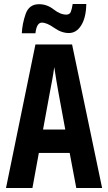

<svg xmlns="http://www.w3.org/2000/svg" viewBox="-20 -939 540 959"><path d="M157 -773Q163 -826 189 -826Q214 -826 250.5 -800Q287 -774 324 -774Q362 -774 386 -813Q410 -852 411 -919H343Q339 -893 333.5 -879.5Q328 -866 311 -866Q281 -866 248 -892Q215 -918 175 -918Q125 -918 108 -869Q91 -820 89 -773ZM228 -472Q233 -497 240 -535.5Q247 -574 251 -604Q255 -574 261.5 -537Q268 -500 273 -471L306 -292H195ZM361 0H490L340 -717H157L10 0H142L174 -175H328Z"/></svg>

Font: Noto Sans Mono UI Condensed
Style: Bold
Weight: 700
Width: 3
Designer: Monotype Design team
Foundry: Monotype Imaging Inc.
Version: 1.000